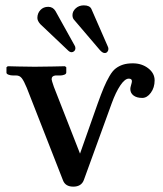

<svg xmlns="http://www.w3.org/2000/svg" viewBox="-20 -678 603 710"><path d="M275.9 -109.9 340.8 -293.9Q354.5 -332 364 -354.5Q373.5 -377 384.8 -396.5Q396 -416 408 -425Q419.9 -434.1 435.1 -439Q450.2 -443.8 471.2 -443.8Q504.4 -443.8 528.1 -425.5Q551.8 -407.2 551.8 -380.9Q551.8 -354 537.8 -335Q523.9 -315.9 505.9 -315.9Q485.4 -315.9 473.6 -325Q461.9 -334 461.9 -349.1Q461.9 -354 464.8 -363.8Q467.8 -373.5 467.8 -377.9Q467.8 -387.2 456.1 -387.2Q441.9 -387.2 425 -362.3Q408.2 -337.4 393.1 -295.9L290 -12.2Q280.8 12.2 251 12.2Q221.7 12.2 212.9 -11.2L79.1 -353Q68.4 -378.9 60.5 -388.9Q52.7 -398.9 40 -398.9H28.8Q18.6 -398.9 11.2 -401.9Q3.9 -404.8 3.9 -409.2V-429.2L8.8 -433.1L48.3 -432.1Q87.9 -431.2 107.9 -431.2Q130.9 -431.2 175.8 -432.1L220.2 -433.1L225.1 -429.2V-410.2Q225.1 -404.3 217.5 -401.6Q210 -398.9 203.1 -398.9H185.1Q170.9 -397.5 170.9 -384.8Q170.9 -380.9 179.2 -356.9ZM118.2 -611.8Q118.2 -628.9 129.4 -640.9Q140.6 -652.8 158.2 -652.8Q175.8 -652.8 185.1 -637.2L255.9 -509.8Q258.8 -505.4 258.8 -500Q258.8 -493.2 254.4 -489Q250 -484.9 245.1 -484.9Q238.3 -484.9 231.9 -491.2L128.9 -588.9Q118.2 -601.1 118.2 -611.8ZM248 -622.1Q248 -636.2 260 -647.2Q272 -658.2 290 -658.2Q311.5 -658.2 317.9 -645L377.9 -507.8Q380.9 -502 380.9 -497.1Q380.9 -491.2 377.2 -486.6Q373.5 -481.9 367.2 -481.9Q358.9 -481.9 349.1 -493.2L252.9 -606Q248 -612.3 248 -622.1Z"/></svg>

Font: Common Serif SemiBold
Style: Regular
Weight: 600
Designer: Philipp H. Poll, Khaled Hosny
Foundry: Stefan Peev, Context Ltd.
Version: Version 1.026